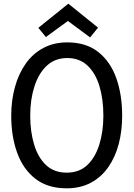

<svg xmlns="http://www.w3.org/2000/svg" viewBox="-20 -1010 726 1042"><path d="M342 12Q239 12 172.5 -39.5Q106 -91 73.5 -180Q41 -269 41 -382Q41 -465 61 -537.5Q81 -610 119.5 -664.5Q158 -719 215 -749.5Q272 -780 345 -780Q447 -780 513 -728Q579 -676 611 -586Q643 -496 643 -382Q643 -299 624 -227.5Q605 -156 567 -102Q529 -48 472.5 -18Q416 12 342 12ZM342 -73Q410 -73 453.5 -114Q497 -155 519 -225.5Q541 -296 541 -382Q541 -471 520 -541.5Q499 -612 455.5 -653.5Q412 -695 345 -695Q278 -695 233.5 -653Q189 -611 166.5 -540Q144 -469 144 -382Q144 -295 165.5 -224.5Q187 -154 230.5 -113.5Q274 -73 342 -73ZM512 -860 469 -807 342 -901H355L229 -809L188 -859L351 -990Z"/></svg>

Font: Yaldevi Medium
Style: Regular
Weight: 500
Designer: Sol Matas, Rajitha Manaperi, Kosala Senevirathne
Foundry: Mooniak
Version: Version 1.100